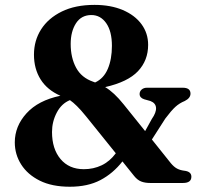

<svg xmlns="http://www.w3.org/2000/svg" viewBox="-20 -732 804 766"><path d="M515.5 -29.5 468.5 -88Q431 -40 380.5 -13.5Q330 13 258.5 13Q187.5 13 138.8 -11.2Q90 -35.5 64.5 -75.8Q39 -116 39 -164Q39 -228.5 85.8 -280Q132.5 -331.5 221 -350Q168.5 -373 142 -415.2Q115.5 -457.5 115.5 -514Q115.5 -570 144 -614.8Q172.5 -659.5 226.5 -686Q280.5 -712.5 357 -712.5Q421.5 -712.5 469.8 -692Q518 -671.5 544.5 -635.5Q571 -599.5 571 -553Q571 -491 530.5 -448Q490 -405 399.5 -384.5Q435 -363.5 473 -316L559 -209L585.5 -257Q604 -283.5 602.5 -302.2Q601 -321 580 -329L555 -336Q537 -342 537 -357Q537 -367.5 545.2 -374.8Q553.5 -382 566.5 -382H709Q740 -382 740 -358.5Q740 -340.5 717 -329Q696 -320.5 679.8 -305.8Q663.5 -291 639.5 -259L586 -175.5L661.5 -81Q674 -66 686.2 -59.5Q698.5 -53 714.5 -51Q743.5 -48 743.5 -27Q743.5 -2 710 -2H579Q558.5 -2 543.5 -7.8Q528.5 -13.5 515.5 -29.5ZM344.5 -672Q304.5 -672 283.2 -639.2Q262 -606.5 262 -556.5Q262 -502 283.5 -462Q305 -422 351.5 -406Q355.5 -404.5 359.5 -403Q394 -419 410.2 -457.5Q426.5 -496 426.5 -549Q426.5 -607 403.8 -639.5Q381 -672 344.5 -672ZM187.5 -205.5Q187.5 -138 221.5 -97.5Q255.5 -57 314.5 -57Q353 -57 385.5 -72.5Q418 -88 442 -120.5L324 -267Q303 -293 287.2 -308.5Q271.5 -324 259 -332.5Q225.5 -319 206.5 -282.8Q187.5 -246.5 187.5 -205.5Z"/></svg>

Font: Fraunces 9pt S000 SemiBold
Style: Regular
Weight: 600
Version: Version 1.000; ttfautohint (v1.8.3)